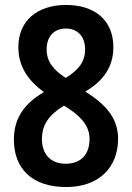

<svg xmlns="http://www.w3.org/2000/svg" viewBox="-20 -744 531 774"><path d="M246 -724C131 -724 54 -661 54 -554C54 -478 91 -421 157 -373C79 -327 36 -268 36 -182C36 -63 110 10 247 10C377 10 456 -67 456 -185C456 -270 403 -325 324 -375C396 -417 437 -474 437 -554C437 -661 364 -724 246 -724ZM245 -629C292 -629 323 -598 323 -545C323 -495 297 -462 245 -430C197 -461 168 -494 168 -545C168 -598 199 -629 245 -629ZM149 -183C149 -241 177 -281 238 -318L254 -308C311 -271 341 -233 341 -184C341 -124 309 -84 245 -84C182 -84 149 -125 149 -183Z"/></svg>

Font: Noto Sans Lao Condensed SemiBold
Style: Regular
Weight: 600
Width: 3
Designer: Monotype Design Team
Foundry: Monotype Imaging Inc.
Version: Version 2.003